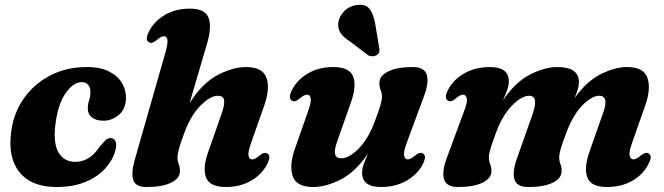

<svg xmlns="http://www.w3.org/2000/svg" viewBox="-20 -755 2730 789"><path d="M315.5 -417.5Q282.5 -417.5 251.2 -374.2Q220 -331 209 -254Q197 -170 219.5 -130Q242 -90 289.5 -90Q349.5 -90 390 -153Q405 -170 413.8 -179Q422.5 -188 435.5 -187.5Q448 -187.5 454.5 -174.5Q461 -161.5 454 -137Q443.5 -97 412.5 -62.8Q381.5 -28.5 331.2 -7.5Q281 13.5 212 13.5Q109.5 13.5 60.2 -47.2Q11 -108 26.5 -216.5Q36 -290 77.2 -349.5Q118.5 -409 185 -444.2Q251.5 -479.5 338 -479.5Q393.5 -479.5 429.5 -460.5Q465.5 -441.5 482.5 -411.5Q499.5 -381.5 497.5 -347.5Q495.5 -305 467.2 -282Q439 -259 406 -259Q373.5 -259 356.8 -273.2Q340 -287.5 341 -310.5Q341 -328 346.2 -343Q351.5 -358 351.5 -376.5Q352 -394 342.8 -405.8Q333.5 -417.5 315.5 -417.5Z M1077.5 -79.5Q1055.5 -37.5 1011.2 -12Q967 13.5 908.5 13.5Q842 13.5 827 -25.2Q812 -64 835 -129L890.5 -287Q904 -326 900.8 -343.8Q897.5 -361.5 875 -361.5Q844 -361.5 804 -321.2Q764 -281 737.5 -209Q724 -173.5 716.8 -148.5Q709.5 -123.5 709.5 -108Q709.5 -93 714.5 -80.5Q719.5 -68 719.5 -51.5Q719.5 -22 683 -4.2Q646.5 13.5 582 13.5Q536.5 13.5 527.5 -15.8Q518.5 -45 533.5 -97.5L660.5 -542Q670.5 -578.5 667.8 -592.2Q665 -606 654 -606Q642 -606 624 -590.5Q613 -581.5 606 -579.5Q599 -577.5 592.5 -581Q574 -590.5 592.5 -626.5Q614.5 -668.5 658.2 -694Q702 -719.5 760 -719.5Q823.5 -719.5 837.2 -681.2Q851 -643 831 -576.5L759 -331Q811.5 -414 874.5 -446.8Q937.5 -479.5 990.5 -479.5Q1059.5 -479.5 1075 -435.2Q1090.5 -391 1065.5 -320L1010.5 -164Q998 -128 1001.5 -114Q1005 -100 1016 -100Q1028 -100 1046 -115.5Q1057 -124.5 1064 -126.2Q1071 -128 1077.5 -125Q1096 -115.5 1077.5 -79.5Z M1717 -125Q1735.5 -115.5 1717 -79.5Q1695 -37.5 1650 -12Q1605 13.5 1545.5 13.5Q1468 13.5 1468 -45.5Q1468 -61.5 1475 -81Q1482 -100.5 1492 -123.5Q1440 -47.5 1379.5 -17Q1319 13.5 1267.5 13.5Q1198.5 13.5 1183 -30.8Q1167.5 -75 1192.5 -145.5L1247.5 -302Q1260 -338 1256.5 -352Q1253 -366 1242 -366Q1230 -366 1212 -350.5Q1201 -341.5 1194 -339.5Q1187 -337.5 1180.5 -341Q1162 -350.5 1180.5 -386.5Q1202.5 -428.5 1246.8 -454Q1291 -479.5 1349.5 -479.5Q1416 -479.5 1431 -440.8Q1446 -402 1423 -337L1367.5 -179Q1353 -140.5 1356.8 -122.5Q1360.5 -104.5 1383 -104.5Q1414.5 -104.5 1454.2 -144.8Q1494 -185 1520.5 -257Q1535.5 -296.5 1542.5 -319.8Q1549.5 -343 1549.5 -357.5Q1549.5 -373 1544.2 -385.2Q1539 -397.5 1539 -413.5Q1539 -443.5 1575.2 -461.5Q1611.5 -479.5 1676.5 -479.5Q1723.5 -479.5 1733.5 -448.5Q1743.5 -417.5 1723 -361.5L1650 -164Q1637 -128 1640.8 -114Q1644.5 -100 1655.5 -100Q1667.5 -100 1685.5 -115.5Q1696.5 -124.5 1703.5 -126.2Q1710.5 -128 1717 -125ZM1521.5 -659 1538 -561Q1540 -552.5 1539.2 -544.5Q1538.5 -536.5 1529.5 -529.5Q1521.5 -524 1511.2 -523.8Q1501 -523.5 1493.5 -527.5L1419 -584Q1392 -601 1379.5 -619.5Q1367 -638 1370.5 -664.5Q1374 -688 1395 -709.5Q1416 -731 1448 -734.5Q1483 -739 1499 -718Q1515 -697 1521.5 -659Z M2104.5 -104.5 2169 -287Q2194.5 -361.5 2154.5 -361.5Q2123.5 -361.5 2084 -321.2Q2044.5 -281 2018 -209Q2003.5 -169.5 1996.2 -146.2Q1989 -123 1989 -108.5Q1989 -93 1994.2 -80.8Q1999.5 -68.5 1999.5 -52Q1999.5 -22.5 1963.2 -4.5Q1927 13.5 1862 13.5Q1815 13.5 1805 -17.5Q1795 -48.5 1815.5 -104.5L1888.5 -302Q1902 -337.5 1898 -351.8Q1894 -366 1883 -366Q1871 -366 1853 -350.5Q1842 -341.5 1835 -339.5Q1828 -337.5 1821.5 -341Q1803 -350.5 1821.5 -386.5Q1843.5 -428.5 1888.8 -454Q1934 -479.5 1993.5 -479.5Q2071 -479.5 2071 -420.5Q2071 -404.5 2064 -385Q2057 -365.5 2047 -343Q2098.5 -418.5 2158.8 -449Q2219 -479.5 2270 -479.5Q2360 -479.5 2359 -416.5Q2359 -402.5 2354 -386.5Q2349 -370.5 2341 -352Q2392 -422.5 2450 -451Q2508 -479.5 2557 -479.5Q2625 -479.5 2640.5 -435.2Q2656 -391 2631 -320L2576 -164Q2563.5 -128 2567.8 -114Q2572 -100 2582.5 -100Q2595.5 -100 2612.5 -115.5Q2624 -124.5 2631 -126.2Q2638 -128 2644 -125Q2664 -115.5 2644 -79.5Q2622.5 -37.5 2578.2 -12Q2534 13.5 2474.5 13.5Q2409 13.5 2394 -25.2Q2379 -64 2401.5 -129L2457 -287Q2485 -361.5 2442.5 -361.5Q2411.5 -361.5 2372.5 -321.2Q2333.5 -281 2307 -209Q2292 -169.5 2285 -146.2Q2278 -123 2278 -108.5Q2278 -93 2283 -80.8Q2288 -68.5 2288 -52Q2288 -22.5 2251.8 -4.5Q2215.5 13.5 2151 13.5Q2104 13.5 2094.2 -17.2Q2084.5 -48 2104.5 -104.5Z"/></svg>

Font: Fraunces 9pt S000
Style: Bold Italic
Weight: 700
Italic angle: -16°
Version: Version 1.000; ttfautohint (v1.8.3)